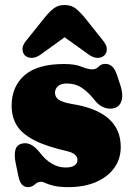

<svg xmlns="http://www.w3.org/2000/svg" viewBox="-20 -735 533 768"><path d="M243 -65Q268 -65 279 -74Q290 -83 290 -95.5Q290 -106.5 280.2 -116Q270.5 -125.5 245.5 -131Q162.5 -150 114.8 -175.2Q67 -200.5 46.8 -234Q26.5 -267.5 26.5 -312.5Q26.5 -388.5 78 -433.8Q129.5 -479 236.5 -479Q280 -479 306.2 -468.2Q332.5 -457.5 349 -457.5Q364.5 -457.5 374.5 -468.5Q384.5 -479.5 401.5 -479.5Q416 -479.5 427.8 -469.8Q439.5 -460 448 -435L462 -392.5Q473 -358.5 467 -335Q461 -311.5 441.5 -304Q421 -296.5 399 -304Q377 -311.5 360.5 -332Q335 -365 308.5 -383Q282 -401 247.5 -401Q223.5 -401 211.8 -390.2Q200 -379.5 200 -364Q200 -347.5 213.8 -336.8Q227.5 -326 268 -319Q463 -288 463 -147.5Q463 -98.5 436.2 -62.2Q409.5 -26 362.5 -6.2Q315.5 13.5 254.5 13.5Q217.5 13.5 195.8 8.2Q174 3 162.5 -2.5Q151 -8 145 -8Q130.5 -8 119.2 2.8Q108 13.5 92 13.5Q78.5 13.5 68.8 4.2Q59 -5 54 -28.5L42.5 -83.5Q36.5 -113 41.2 -134Q46 -155 67.5 -160.5Q104 -170 139 -125Q185 -65 243 -65ZM143 -517Q124 -503.5 107.2 -503.5Q90.5 -503.5 79.5 -513.5Q71 -522 70 -537.5Q69 -553 84 -571.5L159 -665Q177.5 -688 195 -701.5Q212.5 -715 238.5 -715Q264.5 -715 282 -701.5Q299.5 -688 318.5 -665L393 -571.5Q408 -553 407.2 -537.5Q406.5 -522 397.5 -513.5Q386.5 -503.5 370 -503.5Q353.5 -503.5 334.5 -517L238.5 -586Z"/></svg>

Font: Fraunces 72pt S100 Black
Style: Regular
Weight: 900
Version: Version 1.000; ttfautohint (v1.8.3)